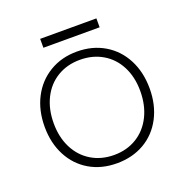

<svg xmlns="http://www.w3.org/2000/svg" viewBox="-114 -716 805 831"><g transform="rotate(-20 288.0 -301.0)"><path d="M46 -246Q46 -322 76.5 -380.5Q107 -439 162 -472Q217 -505 288 -505Q359 -505 414 -472.5Q469 -440 499.5 -381.5Q530 -323 530 -247Q530 -172 499.5 -113.5Q469 -55 414 -23Q359 9 287 9Q216 9 161.5 -23Q107 -55 76.5 -113Q46 -171 46 -246ZM488 -251Q488 -315 463 -364Q438 -413 392.5 -440Q347 -467 288 -467Q229 -467 183.5 -439.5Q138 -412 113 -362Q88 -312 88 -247Q88 -183 113 -133.5Q138 -84 183.5 -56.5Q229 -29 288 -29Q347 -29 392.5 -57Q438 -85 463 -135.5Q488 -186 488 -251ZM158 -611H417V-570H158Z"/></g></svg>

Font: Bellota Text Light
Style: Regular
Weight: 300
Designer: Kemie Guaida
Foundry: Kemie Guaida
Version: Version 4.001